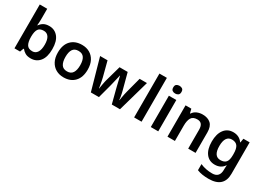

<svg xmlns="http://www.w3.org/2000/svg" viewBox="-15 -1701 3952 2882"><g transform="rotate(30 1961.5 -260.0)"><path d="M209 -580Q209 -548 207 -518.5Q205 -489 203 -472H209Q231 -506 269 -529Q307 -552 368 -552Q462 -552 520.5 -481.5Q579 -411 579 -272Q579 -133 520 -61.5Q461 10 365 10Q304 10 267.5 -12Q231 -34 209 -63H200L177 0H80V-760H209ZM331 -449Q264 -449 237 -408.5Q210 -368 209 -284V-272Q209 -187 235.5 -141Q262 -95 333 -95Q387 -95 417 -141Q447 -187 447 -274Q447 -361 417 -405Q387 -449 331 -449Z M1193 -272Q1193 -137 1123 -63.5Q1053 10 933 10Q858 10 800 -23Q742 -56 708.5 -119Q675 -182 675 -272Q675 -407 745 -480Q815 -553 936 -553Q1012 -553 1069.5 -520Q1127 -487 1160 -424.5Q1193 -362 1193 -272ZM807 -272Q807 -187 837 -140.5Q867 -94 935 -94Q1001 -94 1031.5 -140.5Q1062 -187 1062 -272Q1062 -358 1031.5 -403Q1001 -448 934 -448Q867 -448 837 -403Q807 -358 807 -272Z M1708 -228Q1703 -247 1696 -276Q1689 -305 1681.5 -337Q1674 -369 1667.5 -396Q1661 -423 1658 -436H1654Q1652 -423 1645.5 -396Q1639 -369 1631.5 -337Q1624 -305 1617 -275.5Q1610 -246 1605 -227L1544 0H1404L1251 -543H1380L1447 -286Q1454 -260 1460 -227Q1466 -194 1471.5 -163.5Q1477 -133 1479 -114H1483Q1484 -127 1487.5 -148.5Q1491 -170 1495.5 -193.5Q1500 -217 1504 -237.5Q1508 -258 1511 -268L1588 -543H1729L1802 -268Q1807 -251 1813.5 -221.5Q1820 -192 1825 -162.5Q1830 -133 1830 -114H1834Q1836 -131 1841.5 -161Q1847 -191 1853.5 -225.5Q1860 -260 1868 -286L1936 -543H2063L1909 0H1767Z M2283 0H2154V-760H2283Z M2572 -543V0H2443V-543ZM2508 -752Q2537 -752 2558 -737.5Q2579 -723 2579 -685Q2579 -648 2558 -633Q2537 -618 2508 -618Q2478 -618 2457.5 -633Q2437 -648 2437 -685Q2437 -723 2457.5 -737.5Q2478 -752 2508 -752Z M3025 -553Q3116 -553 3167.5 -505.5Q3219 -458 3219 -354V0H3091V-327Q3091 -388 3067 -418.5Q3043 -449 2992 -449Q2917 -449 2889 -401Q2861 -353 2861 -264V0H2732V-543H2832L2850 -472H2857Q2883 -514 2928.5 -533.5Q2974 -553 3025 -553Z M3558 -553Q3609 -553 3649.5 -533Q3690 -513 3719 -472H3723L3735 -543H3843V4Q3843 120 3777.5 180Q3712 240 3581 240Q3523 240 3473.5 232.5Q3424 225 3380 207V101Q3474 143 3588 143Q3650 143 3682 109Q3714 75 3714 10V-4Q3714 -20 3715.5 -39.5Q3717 -59 3718 -71H3714Q3686 -29 3646 -9.5Q3606 10 3555 10Q3456 10 3400 -64Q3344 -138 3344 -270Q3344 -402 3401 -477.5Q3458 -553 3558 -553ZM3593 -447Q3536 -447 3506 -402Q3476 -357 3476 -269Q3476 -181 3505.5 -136.5Q3535 -92 3595 -92Q3660 -92 3690.5 -128Q3721 -164 3721 -251V-270Q3721 -365 3690.5 -406Q3660 -447 3593 -447Z"/></g></svg>

Font: Noto Sans Nag Mundari SemiBold
Style: Regular
Weight: 600
Version: Version 1.000